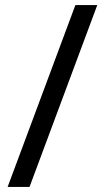

<svg xmlns="http://www.w3.org/2000/svg" viewBox="-20 -734 412 754"><path d="M362 -714H276L10 0H96Z"/></svg>

Font: Noto Sans EgyptHiero
Style: Regular
Weight: 400
Designer: Monotype Design Team
Foundry: Monotype Imaging Inc.
Version: Version 2.002